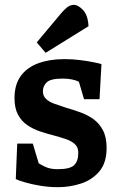

<svg xmlns="http://www.w3.org/2000/svg" viewBox="-20 -751 490 785"><path d="M217.4 14.3Q180.6 14.3 144.8 8.4Q108.9 2.4 82 -5.5Q55.1 -13.4 44.5 -18.8L50.4 -164H114L138.3 -83.4Q146 -78.1 165.7 -68.7Q185.4 -59.3 215.7 -59.3Q266.6 -59.3 283.3 -75.9Q300.1 -92.4 300.1 -126.1Q300.1 -148.7 286.4 -161.5Q272.6 -174.2 249.6 -182.2Q226.5 -190.1 199.6 -197.3Q171.9 -204.3 143.9 -213.7Q115.9 -223.1 92.2 -239Q68.4 -255 53.8 -281.8Q39.3 -308.5 39.3 -350.3Q39.3 -404.9 64.8 -440.1Q90.4 -475.4 136.4 -492.3Q182.4 -509.3 243 -509.3Q275 -509.3 306.3 -505.5Q337.5 -501.7 361.7 -496.7Q385.8 -491.8 394.8 -489L386.9 -345.3H323.6L302.7 -416.3Q290.8 -423 273.4 -426.4Q255.9 -429.7 236.4 -429.7Q187 -429.7 171.2 -414.5Q155.4 -399.3 155.4 -377.7Q155.4 -358.4 168.5 -346.3Q181.5 -334.2 203.3 -326.4Q225.2 -318.5 251 -310.3Q278.8 -302.3 308 -291.9Q337.2 -281.5 361.4 -264.4Q385.6 -247.2 400.7 -218.7Q415.9 -190.3 415.9 -146.8Q415.9 -85.6 386.5 -50.6Q357 -15.5 311.2 -0.6Q265.4 14.3 217.4 14.3ZM166.5 -535 130.3 -577.7 226.6 -692.7Q238 -706.7 251.3 -718.5Q264.6 -730.3 280.5 -731.1Q298.6 -731.9 319.1 -710.5Q339.6 -689.1 341.9 -643.8Z"/></svg>

Font: Faustina Light
Style: Regular
Weight: 300
Designer: Alfonso Garcia
Foundry: http://www.omnibus-type.com
Version: Version 1.200